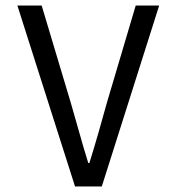

<svg xmlns="http://www.w3.org/2000/svg" viewBox="-20 -676 640 696"><path d="M252 0 43 -656H131L237 -302Q254 -244 268 -193.5Q282 -143 300 -85H304Q322 -143 336.5 -193.5Q351 -244 367 -302L472 -656H557L349 0Z"/></svg>

Font: SauceCodePro NFM
Style: Regular
Weight: 400
Monospace: yes
Designer: Paul D. Hunt, Teo Tuominen
Foundry: Adobe
Version: Version 2.042;hotconv 1.1.0;makeotfexe 2.6.0;Nerd Fonts 3.3.